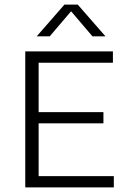

<svg xmlns="http://www.w3.org/2000/svg" viewBox="-20 -820 554 840"><path d="M90.5 0V-595H474V-545.5H149V-49.5H478V0ZM128.5 -280.5V-329.5H432.5V-280.5ZM140.5 -661 262 -800H320L441.5 -661H384.5L283.5 -779.5H298.5L197.5 -661Z"/></svg>

Font: Encode Sans SC Light
Style: Regular
Weight: 300
Version: Version 3.002